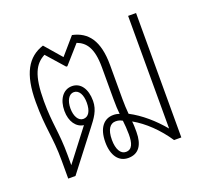

<svg xmlns="http://www.w3.org/2000/svg" viewBox="-102 -672 845 796"><g transform="rotate(-20 320.5 -274.5)"><path d="M336 5C382 5 404 -28 404 -85C404 -101 404 -117 402 -132C452 -104 501 -57 539 0H571V-549H536V-52C497 -99 449 -141 399 -167C397 -186 396 -213 396 -233V-383C396 -491 357 -540 290 -554L226 -480L162 -554C91 -531 54 -469 54 -344C54 -224 72 -187 72 -79V0H104L232 -166C256 -197 279 -226 279 -268C279 -321 255 -355 217 -355C177 -355 153 -318 153 -269C153 -221 177 -190 209 -186L103 -48V-92C103 -195 87 -235 87 -336C87 -451 111 -493 155 -516L223 -439H228L297 -517C334 -503 361 -473 361 -386V-245C361 -220 362 -196 364 -179C354 -183 346 -184 337 -184C297 -184 268 -153 268 -89C268 -30 294 5 336 5ZM216 -211C194 -211 180 -236 180 -270C180 -304 194 -329 216 -329C239 -329 252 -304 252 -270C252 -233 239 -211 216 -211ZM335 -22C312 -22 297 -47 297 -89C297 -134 313 -156 337 -156C349 -156 356 -154 367 -148C369 -131 371 -108 371 -87C371 -48 363 -22 335 -22Z"/></g></svg>

Font: Noto Sans Thai Looped ExtraCondensed ExtraLight
Style: Regular
Weight: 200
Width: 2
Designer: Sasikarn Vongin, Ben Mitchell
Foundry: The Fontpad Ltd
Version: Version 1.001